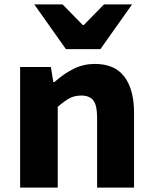

<svg xmlns="http://www.w3.org/2000/svg" viewBox="-20 -848 697 868"><path d="M71 -545H210L221 -477H226Q270 -516 314 -537.5Q358 -559 409 -559Q499 -559 542.5 -501Q586 -443 586 -338V0H419V-317Q419 -372 402 -394Q385 -416 347 -416Q317 -416 294.5 -404Q272 -392 241 -365V0H71ZM135 -828H263L354 -735H359L450 -828H577L434 -626H278Z"/></svg>

Font: Nebula Sans Bold
Style: Regular
Weight: 700
Designer: Paul D. Hunt for Adobe (as Source Sans)
Foundry: Nebula Entertainment & Broadcasting LLC
Version: Version 1.010